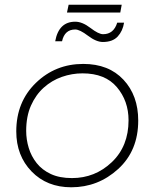

<svg xmlns="http://www.w3.org/2000/svg" viewBox="-20 -793 655 814"><path d="M490 -740H264L271 -773H496ZM416 -615Q388 -615 353 -641.5Q318 -668 299 -668Q254 -668 243 -618H214Q229 -701 299 -701Q329 -701 363.5 -674.5Q398 -648 417 -648Q462 -648 477 -697H506Q500.5 -661.5 479 -638.2Q457.5 -615 416 -615ZM282 1Q179 1 114 -66Q49 -133 49 -236Q49 -361 132 -441.5Q215 -522 333 -522Q441 -522 503.5 -455Q566 -388 566 -282Q566 -154 481 -76.5Q396 1 282 1ZM285 -38Q383 -38 454 -105.5Q525 -173 525 -283Q525 -365 475.5 -423.5Q426 -482 330 -482Q285 -482 242.2 -467Q199.5 -452 165.5 -421.5Q131.5 -391 111.2 -345.2Q91 -299.5 91 -238Q91 -201.5 101.8 -166Q112.5 -130.5 135.5 -101.5Q158.5 -72.5 195.5 -55.2Q232.5 -38 285 -38Z"/></svg>

Font: Argentum Sans ExtraLight
Style: Italic
Weight: 200
Italic angle: -11°
Designer: Julieta Ulanovsky (font), Cristiano Sobral (main changes and remaster)
Foundry: Julieta Ulanovsky (font), Cristiano Sobral (main changes and remaster)
Version: Version 2.007;June 15, 2022;FontCreator 14.0.0.2814 64-bit; 